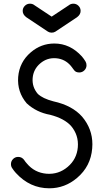

<svg xmlns="http://www.w3.org/2000/svg" viewBox="-20 -1016 558 1036"><path d="M124 -458.5Q71.8 -520 78.1 -601.1Q85 -681.6 146.5 -733.9Q201.7 -781.2 273.4 -781.2Q358.4 -781.2 421.9 -711.4Q432.6 -698.7 440.9 -685.1Q446.8 -675.8 446.8 -664.1Q446.8 -647.9 435.3 -636.5Q423.8 -625 407.7 -625Q389.2 -625 380.4 -636.7Q371.6 -648.4 362.3 -660.6Q330.6 -697.8 282.7 -701.7Q234.4 -705.6 197.3 -674.1Q160.2 -642.6 156.2 -594.7Q152.3 -546.4 184.1 -509.3Q210 -484.4 268.1 -469.2Q370.1 -446.8 423.3 -386.2Q478.5 -320.8 478.5 -237.8Q478.5 -226.6 477.5 -215.3Q469.7 -118.7 396 -56.2Q330.1 0 246.1 0Q141.1 0 65.4 -83Q55.2 -94.2 46.9 -106.9Q39.1 -117.2 39.1 -130.4Q39.1 -146.5 50.5 -158Q62 -169.4 78.1 -169.4Q99.1 -169.4 111.3 -151.4Q117.2 -142.1 125 -133.8Q166.5 -84 231.4 -78.6Q295.9 -73.7 345.2 -115.5Q394.5 -157.2 399.9 -221.7Q405.3 -286.6 363.8 -335.9Q327.6 -376.5 251 -396.5Q176.8 -409.7 124 -458.5ZM258.8 -839.8Q247.6 -839.8 238.8 -845.2L122.1 -922.9Q102.5 -937.5 102.5 -957Q102.5 -973.1 114 -984.6Q125.5 -996.1 141.6 -996.1Q155.8 -996.1 166 -987.8L258.8 -926.3L351.6 -987.8Q361.8 -996.1 376 -996.1Q392.1 -996.1 403.6 -984.6Q415 -973.1 415 -957Q415 -937.5 395.5 -922.9L278.8 -845.2Q270 -839.8 258.8 -839.8Z"/></svg>

Font: Comfortaa
Style: Regular
Weight: 400
Designer: Johan Aakerlund - aajohan
Foundry: Johan Aakerlund
Version: Version 2.004 2013